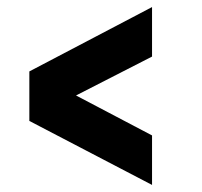

<svg xmlns="http://www.w3.org/2000/svg" viewBox="-20 -579 570 543"><path d="M410 -419 195 -309 410 -196V-56L63 -237V-377L410 -559Z"/></svg>

Font: TitilliumText22L Xb
Style: Bold
Weight: 400
Designer: Campivisivi
Foundry: Campivisivi
Version: 1.000